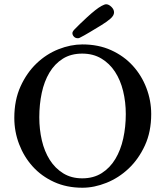

<svg xmlns="http://www.w3.org/2000/svg" viewBox="-20 -859 775 899"><path d="M366 -651Q441 -651 500.5 -624Q560 -597 601.5 -551.5Q643 -506 665.5 -447Q688 -388 688 -325Q688 -242 658.5 -178Q629 -114 582.5 -70Q536 -26 478.5 -3Q421 20 366 20Q292 20 233 -7Q174 -34 133 -79.5Q92 -125 69.5 -184Q47 -243 47 -307Q47 -390 76 -454Q105 -518 151 -562Q197 -606 254 -628.5Q311 -651 366 -651ZM365 -24Q418 -24 456.5 -48.5Q495 -73 520 -114.5Q545 -156 557 -210.5Q569 -265 569 -325Q569 -381 556.5 -432.5Q544 -484 518.5 -523Q493 -562 454.5 -585Q416 -608 365 -608Q312 -608 274 -584Q236 -560 211.5 -519Q187 -478 175.5 -424Q164 -370 164 -310Q164 -253 176 -201.5Q188 -150 213 -110.5Q238 -71 276 -47.5Q314 -24 365 -24ZM353 -682Q350 -680 344 -680Q333 -680 326 -687.5Q319 -695 319 -704Q319 -711 329 -721.5Q339 -732 354.5 -747Q370 -762 388.5 -779Q407 -796 424.5 -810Q442 -824 456 -831.5Q470 -839 477 -839Q489 -839 501.5 -827Q514 -815 514 -801Q514 -786 496.5 -771Q479 -756 453.5 -740.5Q428 -725 400.5 -708.5Q373 -692 353 -682Z"/></svg>

Font: Alice
Style: Regular
Weight: 400
Designer: Cyreal (www.cyreal.org)
Foundry: Cyreal (www.cyreal.org)
Version: Version 1.010